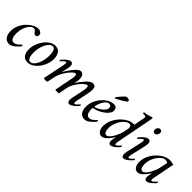

<svg xmlns="http://www.w3.org/2000/svg" viewBox="163 -1636 2610 2610"><g transform="rotate(45 1468.0 -331.5)"><path d="M269 -425Q292 -425 305.5 -416.5Q319 -408 329 -400Q331 -397 334.5 -389.5Q338 -382 338 -374Q338 -358 330 -344Q322 -330 305 -330Q282 -330 270 -350Q263 -362 251.5 -373.5Q240 -385 219 -385Q192 -385 164.5 -355.5Q137 -326 118.5 -275Q100 -224 100 -158Q100 -141 104 -116Q108 -91 122 -71.5Q136 -52 167 -52Q184 -52 201 -61.5Q218 -71 233 -84Q248 -97 257.5 -107.5Q267 -118 268 -119Q270 -119 274.5 -112Q279 -105 279 -100Q275 -93 260.5 -76Q246 -59 225 -40Q204 -21 179.5 -7.5Q155 6 132 6Q80 6 51.5 -31.5Q23 -69 23 -137Q23 -196 46.5 -248Q70 -300 108 -339.5Q146 -379 188.5 -402Q231 -425 269 -425Z M595 -425Q654 -425 681.5 -384.5Q709 -344 709 -281Q709 -230 690.5 -179Q672 -128 640 -86.5Q608 -45 568.5 -20Q529 5 487 5Q429 5 401 -33.5Q373 -72 373 -135Q373 -186 391.5 -237.5Q410 -289 442 -331.5Q474 -374 513.5 -399.5Q553 -425 595 -425ZM581 -394Q550 -394 526 -371Q502 -348 485 -311Q468 -274 459 -232.5Q450 -191 450 -154Q450 -96 464.5 -61Q479 -26 505 -26Q535 -26 559 -49.5Q583 -73 599.5 -110Q616 -147 624.5 -188.5Q633 -230 633 -267Q633 -326 620 -360Q607 -394 581 -394Z M1259 -97 1293 -258Q1295 -265 1297.5 -284Q1300 -303 1300 -311Q1300 -330 1297.5 -341.5Q1295 -353 1281 -353Q1266 -353 1241 -332.5Q1216 -312 1188.5 -278.5Q1161 -245 1139.5 -205.5Q1118 -166 1111 -129L1087 0Q1077 1 1069.5 2Q1062 3 1051 3Q1041 3 1034 2Q1027 1 1017 0L1071 -277Q1073 -289 1074 -298Q1075 -307 1075 -314Q1075 -353 1056 -353Q1040 -353 1015 -330Q990 -307 963.5 -271Q937 -235 917 -194.5Q897 -154 889 -119L864 0Q849 4 829 4Q819 4 811.5 2.5Q804 1 795 0L859 -315Q860 -320 861.5 -331.5Q863 -343 863 -347Q863 -348 863 -349Q863 -356 862 -363.5Q861 -371 854 -371Q844 -371 828 -357.5Q812 -344 799.5 -330Q787 -316 785 -314Q783 -314 779 -321.5Q775 -329 775 -333Q779 -340 792.5 -355Q806 -370 824 -386Q842 -402 862 -413.5Q882 -425 899 -425Q915 -425 926 -410.5Q937 -396 937 -374Q937 -368 934.5 -353Q932 -338 929 -322Q924 -296 919.5 -276.5Q915 -257 909 -231Q922 -254 943.5 -287Q965 -320 990 -351.5Q1015 -383 1039.5 -404Q1064 -425 1083 -425Q1112 -425 1126 -410.5Q1140 -396 1144.5 -375Q1149 -354 1149 -332Q1149 -321 1147 -303.5Q1145 -286 1141.5 -270Q1138 -254 1135 -245Q1148 -268 1170.5 -298.5Q1193 -329 1219 -358Q1245 -387 1270.5 -406Q1296 -425 1315 -425Q1349 -425 1362 -407.5Q1375 -390 1375 -360Q1375 -335 1370.5 -306Q1366 -277 1361 -254L1329 -104Q1328 -97 1326.5 -86.5Q1325 -76 1325 -72Q1325 -65 1326.5 -56.5Q1328 -48 1335 -48Q1346 -48 1361.5 -61.5Q1377 -75 1389.5 -89Q1402 -103 1403 -104Q1405 -104 1409 -97.5Q1413 -91 1413 -86Q1409 -79 1395 -64Q1381 -49 1362 -33Q1343 -17 1322.5 -5.5Q1302 6 1285 6Q1269 6 1260.5 -8.5Q1252 -23 1252 -45Q1252 -51 1254 -66Q1256 -81 1259 -97Z M1719 -425Q1757 -425 1770 -405.5Q1783 -386 1783 -364Q1783 -336 1765.5 -310Q1748 -284 1719.5 -261.5Q1691 -239 1659.5 -222.5Q1628 -206 1599 -197Q1570 -188 1552 -188Q1551 -186 1550.5 -173.5Q1550 -161 1550 -157Q1550 -112 1565 -82Q1580 -52 1617 -52Q1634 -52 1651 -61.5Q1668 -71 1683 -84Q1698 -97 1707.5 -107.5Q1717 -118 1718 -119Q1720 -119 1724.5 -112Q1729 -105 1729 -100Q1724 -92 1709 -75Q1694 -58 1673 -39Q1652 -20 1628 -7Q1604 6 1581 6Q1529 6 1501 -31Q1473 -68 1473 -136Q1473 -190 1495.5 -242Q1518 -294 1554 -335Q1590 -376 1633.5 -400.5Q1677 -425 1719 -425ZM1554 -213Q1568 -213 1594 -223.5Q1620 -234 1647 -252.5Q1674 -271 1692.5 -295Q1711 -319 1711 -346Q1711 -366 1697.5 -375.5Q1684 -385 1670 -385Q1645 -385 1624.5 -365.5Q1604 -346 1589 -317.5Q1574 -289 1565 -260.5Q1556 -232 1554 -213ZM1671 -491Q1669 -491 1666 -494.5Q1663 -498 1663 -500Q1663 -503 1675.5 -518.5Q1688 -534 1705 -554Q1722 -574 1736.5 -590Q1751 -606 1756 -609Q1769 -618 1792 -618Q1802 -618 1816 -612Q1830 -606 1830 -589Q1830 -583 1815.5 -571.5Q1801 -560 1778.5 -546.5Q1756 -533 1733 -520Q1710 -507 1693 -499Q1676 -491 1671 -491Z M2136 -546Q2138 -560 2141.5 -575Q2145 -590 2145 -598Q2145 -607 2134 -611Q2123 -615 2109.5 -615.5Q2096 -616 2087 -616Q2086 -616 2085 -616Q2083 -619 2084.5 -626.5Q2086 -634 2089 -637Q2130 -641 2166 -652Q2202 -663 2218 -669Q2222 -667 2223 -661Q2224 -655 2224 -650Q2224 -644 2219.5 -619.5Q2215 -595 2211 -577L2119 -104Q2118 -101 2117 -88Q2116 -75 2116 -71Q2116 -70 2116 -69Q2116 -62 2117 -55Q2118 -48 2125 -48Q2136 -48 2151.5 -61.5Q2167 -75 2180 -89Q2193 -103 2194 -104Q2196 -104 2199.5 -97.5Q2203 -91 2203 -86Q2199 -79 2185.5 -64Q2172 -49 2153 -33Q2134 -17 2113.5 -5.5Q2093 6 2076 6Q2060 6 2051 -8.5Q2042 -23 2042 -45Q2042 -51 2044 -66Q2046 -81 2049 -97Q2052 -111 2052.5 -116.5Q2053 -122 2054 -127Q2048 -116 2033.5 -94.5Q2019 -73 1998 -50Q1977 -27 1954 -11Q1931 5 1909 5Q1879 5 1860 -12.5Q1841 -30 1832.5 -57.5Q1824 -85 1824 -113Q1824 -170 1849 -225.5Q1874 -281 1915 -326Q1956 -371 2004.5 -398Q2053 -425 2101 -425H2114ZM2094 -333Q2097 -350 2088.5 -368Q2080 -386 2060 -386Q2030 -386 2001 -364.5Q1972 -343 1948.5 -308Q1925 -273 1910.5 -230.5Q1896 -188 1896 -146Q1896 -106 1907.5 -79Q1919 -52 1946 -52Q1965 -52 1985.5 -72.5Q2006 -93 2025.5 -125.5Q2045 -158 2060 -196Q2075 -234 2082 -270Z M2351 -315Q2352 -320 2353.5 -331.5Q2355 -343 2355 -347Q2355 -348 2355 -349Q2355 -356 2354 -363.5Q2353 -371 2346 -371Q2336 -371 2320 -357.5Q2304 -344 2291.5 -330Q2279 -316 2277 -314Q2275 -314 2271 -321.5Q2267 -329 2267 -333Q2271 -340 2284 -355Q2297 -370 2315 -386Q2333 -402 2353 -413.5Q2373 -425 2390 -425Q2406 -425 2417.5 -410.5Q2429 -396 2429 -374Q2429 -368 2427 -353Q2425 -338 2422 -322L2372 -104Q2371 -97 2369.5 -86.5Q2368 -76 2368 -72Q2368 -65 2369.5 -56.5Q2371 -48 2378 -48Q2389 -48 2404.5 -61.5Q2420 -75 2432.5 -89Q2445 -103 2446 -104Q2448 -104 2452 -97.5Q2456 -91 2456 -86Q2452 -79 2438 -64Q2424 -49 2405 -33Q2386 -17 2365.5 -5.5Q2345 6 2328 6Q2312 6 2303.5 -8.5Q2295 -23 2295 -45Q2295 -51 2297 -66Q2299 -81 2302 -97ZM2407 -631Q2423 -631 2432.5 -619.5Q2442 -608 2442 -592Q2442 -570 2427 -551.5Q2412 -533 2389 -533Q2373 -533 2364.5 -546Q2356 -559 2356 -575Q2356 -597 2370.5 -614Q2385 -631 2407 -631Z M2796 -425Q2822 -425 2840 -421Q2858 -417 2872 -412L2812 -104Q2811 -99 2809 -85Q2807 -71 2808.5 -59.5Q2810 -48 2818 -48Q2829 -48 2844.5 -61.5Q2860 -75 2873 -89Q2886 -103 2887 -104Q2889 -104 2892.5 -97.5Q2896 -91 2896 -86Q2892 -79 2878.5 -64Q2865 -49 2846 -33Q2827 -17 2806.5 -5.5Q2786 6 2769 6Q2753 6 2744 -8.5Q2735 -23 2735 -45Q2735 -51 2737 -66Q2739 -81 2742 -97Q2744 -111 2745 -116.5Q2746 -122 2747 -127Q2740 -114 2724.5 -92Q2709 -70 2689 -48Q2669 -26 2646.5 -10.5Q2624 5 2603 5Q2563 5 2540 -27Q2517 -59 2517 -110Q2517 -174 2543.5 -231Q2570 -288 2612 -331.5Q2654 -375 2702.5 -400Q2751 -425 2796 -425ZM2751 -386Q2723 -386 2694.5 -365Q2666 -344 2642 -308.5Q2618 -273 2603.5 -231Q2589 -189 2589 -147Q2589 -101 2601.5 -76.5Q2614 -52 2639 -52Q2657 -52 2678 -72Q2699 -92 2718.5 -124.5Q2738 -157 2753 -195Q2768 -233 2775 -268L2796 -371Q2789 -379 2775 -382.5Q2761 -386 2751 -386Z"/></g></svg>

Font: Amiri
Style: Italic
Weight: 400
Italic angle: 10°
Designer: Khaled Hosny
Version: Version 0.113